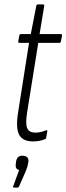

<svg xmlns="http://www.w3.org/2000/svg" viewBox="-20 -637 302 873"><path d="M130 6Q83 6 67 -24.5Q51 -55 62 -124L112 -442H69Q62 -442 63 -449L68 -476Q69 -482 75 -482H120L145 -610Q147 -617 152 -617H175Q182 -617 181 -610L160 -482H256Q263 -482 262 -475L257 -449Q256 -442 250 -442H154L103 -124Q95 -73 104 -53.5Q113 -34 140 -34Q155 -34 167 -37Q179 -40 190 -45Q192 -46 194 -44Q196 -42 195 -39L190 -11Q190 -6 184 -4Q173 1 158.5 3.5Q144 6 130 6ZM44 216Q37 216 40 210L67 136Q58 134 54 127.5Q50 121 52 108L53 98Q57 71 82 71Q96 71 103.5 78Q111 85 109 99L107 109Q106 117 103 125Q100 133 96 144L67 210Q64 216 60 216Z"/></svg>

Font: Sofia Sans Extra Condensed Light
Style: Italic
Weight: 300
Italic angle: -9°
Version: Version 4.100